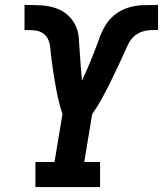

<svg xmlns="http://www.w3.org/2000/svg" viewBox="-20 -755 658 775"><path d="M123 0V-101H200L232 -294Q227 -310 222.5 -326.5Q218 -343 214 -360Q210 -377 207 -394Q204 -411 201 -428Q198 -445 195.5 -462Q193 -479 190.5 -496.5Q188 -514 186 -531Q184 -548 182.5 -565.5Q181 -583 173 -598.5Q165 -614 150.5 -622.5Q136 -631 118 -632.5Q100 -634 82 -634Q82 -634 81.5 -634Q81 -634 81 -634H79V-735H81Q82 -735 82.5 -735Q83 -735 83 -735H85Q85 -735 85.5 -735Q86 -735 86 -735Q115 -735 144.5 -733.5Q174 -732 201 -723.5Q228 -715 249.5 -697.5Q271 -680 283.5 -655Q296 -630 298 -601.5Q300 -573 302 -544Q304 -515 306 -486.5Q308 -458 311 -429Q324 -457 335.5 -484.5Q347 -512 358 -539.5Q369 -567 379 -595.5Q389 -624 404 -650Q419 -676 443.5 -695.5Q468 -715 497 -724Q526 -733 554.5 -734Q583 -735 612 -735Q612 -735 612 -735Q612 -735 613 -735H614Q615 -735 616 -735Q617 -735 618 -735V-634H617Q603 -634 589 -633.5Q575 -633 561 -629.5Q547 -626 534 -618Q521 -610 511.5 -598.5Q502 -587 496 -573.5Q490 -560 484 -547Q469 -514 454 -482Q439 -450 423 -418Q407 -386 390 -355Q373 -324 352 -294L320 -101H384V0Z"/></svg>

Font: Iosevka Slab Extended
Style: Bold Italic
Weight: 700
Width: 7
Italic angle: -9°
Monospace: yes
Designer: Belleve Invis
Foundry: Belleve Invis
Version: Version 11.1.0; ttfautohint (v1.8.3)